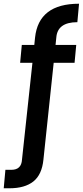

<svg xmlns="http://www.w3.org/2000/svg" viewBox="-66 -792 444 1030"><path d="M-15 218H-46L-37 119H-5Q49 119 52 64L108 -455H42L51 -551H118L122 -590Q141 -772 358 -772L349 -673Q242 -673 236 -590L232 -551H343L334 -455H222L167 64Q159 145 113 181.5Q67 218 -15 218Z"/></svg>

Font: Ulagadi Sans Medium
Style: Regular
Weight: 500
Designer: Ninad Kale (Devanagari), Jonny Pinhorn (Latin)
Foundry: Indian Type Foundry
Version: Version 3.01;March 29, 2020;FontCreator 12.0.0.2522 64-bit; 